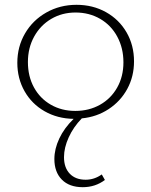

<svg xmlns="http://www.w3.org/2000/svg" viewBox="-20 -488 629 798"><path d="M320 4Q285 40 265.5 83Q246 126 246 165Q246 209 270 234Q294 259 336 259Q372 259 403 237L416 260Q376 290 324 290Q268 290 237 258.5Q206 227 206 173Q206 131 226.5 87.5Q247 44 286 6Q219 5 165.5 -25.5Q112 -56 82 -109Q52 -162 52 -227Q52 -294 84 -349Q116 -404 172.5 -436Q229 -468 298 -468Q366 -468 420.5 -437.5Q475 -407 506 -353.5Q537 -300 537 -233Q537 -170 509 -118.5Q481 -67 431.5 -34.5Q382 -2 320 4ZM293 -27Q350 -27 395.5 -52.5Q441 -78 467 -124Q493 -170 493 -229Q493 -288 467.5 -335.5Q442 -383 396.5 -409.5Q351 -436 294 -436Q238 -436 193 -409.5Q148 -383 122 -336Q96 -289 96 -230Q96 -171 121 -125Q146 -79 191 -53Q236 -27 293 -27Z"/></svg>

Font: Ysabeau SC Light
Style: Regular
Weight: 300
Designer: Christian Thalmann (Catharsis Fonts)
Version: Version 0.003